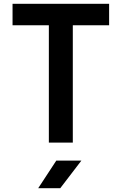

<svg xmlns="http://www.w3.org/2000/svg" viewBox="-20 -750 640 1010"><path d="M237 0V-617H46V-730H554V-617H363V0ZM181 240 276 95H408L297 240Z"/></svg>

Font: Tiny
Style: Bold
Weight: 700
Monospace: yes
Designer: Philipp Nurullin, Konstantin Bulenkov
Foundry: JetBrains
Version: Version 2.251; ttfautohint (v1.8.4.7-5d5b)